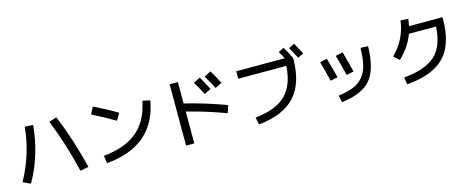

<svg xmlns="http://www.w3.org/2000/svg" viewBox="-40 -1635 6080 2481"><g transform="rotate(-15 3000.0 -395.0)"><path d="M695 -727Q832 -401 930 -1L818 21Q729 -355 593 -695ZM270 -716 380 -709Q346 -317 157 17L56 -30Q234 -348 270 -716Z M1138 -646 1187 -739Q1356 -657 1495 -574L1442 -481Q1275 -579 1138 -646ZM1825 -646 1925 -624Q1823 -42 1175 15L1160 -87Q1451 -115 1612.5 -251Q1774 -387 1825 -646Z M2528 -698 2618 -743Q2665 -662 2715 -565L2626 -522Q2585 -602 2528 -698ZM2682 -739 2772 -785Q2826 -696 2872 -605L2782 -561Q2736 -649 2682 -739ZM2220 -760H2330V-474Q2601 -409 2882 -305L2848 -205Q2585 -303 2330 -366V60H2220Z M3764 -835Q3809 -758 3850 -675Q3849 -338 3690.5 -165.5Q3532 7 3201 40L3182 -57Q3458 -86 3590 -214Q3722 -342 3738 -600H3095V-700H3744Q3708 -766 3690 -797ZM3832 -812 3908 -850Q3955 -769 3990 -699L3914 -662Q3884 -719 3832 -812Z M4724 -577 4824 -572Q4818 -266 4702.5 -129.5Q4587 7 4312 39L4292 -53Q4416 -70 4494.5 -102Q4573 -134 4625 -195.5Q4677 -257 4699 -347.5Q4721 -438 4724 -577ZM4172 -532 4267 -553Q4303 -430 4339 -287L4242 -266Q4210 -398 4172 -532ZM4389 -559 4486 -580Q4519 -465 4558 -305L4461 -284Q4430 -415 4389 -559Z M5738 -590H5375Q5316 -426 5176 -294L5102 -359Q5191 -444 5246 -554.5Q5301 -665 5315 -786L5417 -779Q5413 -732 5402 -685H5850V-665Q5850 -324 5691.5 -159Q5533 6 5185 35L5170 -60Q5462 -88 5593 -208.5Q5724 -329 5738 -590Z"/></g></svg>

Font: M PLUS 1p Medium
Style: Regular
Weight: 500
Version: Version 1.062